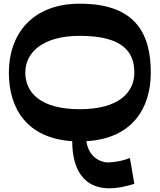

<svg xmlns="http://www.w3.org/2000/svg" viewBox="-20 -747 865 1039"><path d="M683 108C620 133 561 132 561 132C561 132 465 131 447 17C693 3 796 -158 796 -354C796 -560 718 -727 412 -727C152 -727 28 -560 28 -354C28 -159 126 1 371 17V20C371 117 399 272 573 272C611 272 655 264 707 248ZM707 -354C707 -245 620 -156 412 -156C200 -156 117 -245 117 -354C117 -464 212 -553 412 -553C647 -553 707 -464 707 -354Z"/></svg>

Font: Peralta
Style: Regular
Weight: 400
Designer: Astigmatic (AOETI)
Foundry: Astigmatic (AOETI)
Version: Version 1.000